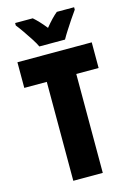

<svg xmlns="http://www.w3.org/2000/svg" viewBox="-137 -995 733 1063"><g transform="rotate(-15 230.0 -463.5)"><path d="M315 0H146V-567H17V-714H443V-567H315ZM157 -767Q149 -785 131 -813Q113 -841 93.5 -869Q74 -897 61 -913V-927H162Q177 -914 194 -896Q211 -878 230 -854Q270 -903 300 -927H399V-913Q385 -894 367 -867Q349 -840 332 -813.5Q315 -787 304 -767Z"/></g></svg>

Font: Noto Sans Malayalam ExtraCondensed Black
Style: Regular
Weight: 900
Width: 2
Designer: Jelle Bosma - Monotype Design Team
Foundry: Monotype Imaging Inc.
Version: Version 2.104; ttfautohint (v1.8.4.7-5d5b)